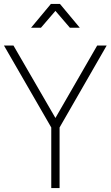

<svg xmlns="http://www.w3.org/2000/svg" viewBox="-20 -950 559 970"><path d="M137 -810 237 -930H283L383 -810H333L260 -895L187 -810ZM239 0V-306L0 -720H48L260 -354L471 -720H519L281 -306V0Z"/></svg>

Font: Manrope
Style: Regular
Weight: 400
Designer: Mikhail Sharanda
Foundry: Mikhail Sharanda
Version: Version 4.503